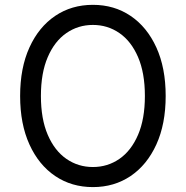

<svg xmlns="http://www.w3.org/2000/svg" viewBox="-20 -757 762 787"><path d="M659.1 -363.6Q659.1 -248.6 620.9 -164.8Q582.7 -81 515.4 -35.5Q448.2 9.9 360.8 9.9Q273.4 9.9 206.1 -35.5Q138.8 -81 100.7 -164.8Q62.5 -248.6 62.5 -363.6Q62.5 -478.7 100.7 -562.5Q138.8 -646.3 206.1 -691.8Q273.4 -737.2 360.8 -737.2Q448.2 -737.2 515.4 -691.8Q582.7 -646.3 620.9 -562.5Q659.1 -478.7 659.1 -363.6ZM573.9 -363.6Q573.9 -458.1 545.8 -523.1Q517.8 -588.1 469.5 -621.4Q421.2 -654.8 360.8 -654.8Q300.4 -654.8 252.1 -621.4Q203.8 -588.1 175.8 -523.1Q147.7 -458.1 147.7 -363.6Q147.7 -269.2 175.8 -204.2Q203.8 -139.2 252.1 -105.8Q300.4 -72.4 360.8 -72.4Q421.2 -72.4 469.5 -105.8Q517.8 -139.2 545.8 -204.2Q573.9 -269.2 573.9 -363.6Z"/></svg>

Font: Inter UI
Style: Regular
Weight: 400
Designer: Rasmus Andersson
Foundry: rsms
Version: Version 2.2